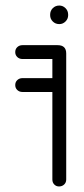

<svg xmlns="http://www.w3.org/2000/svg" viewBox="-20 -673 303 693"><path d="M61 -341Q50 -341 42.5 -348Q35 -355 35 -366Q35 -377 42.5 -384Q50 -391 61 -391H169V-460H61Q50 -460 42.5 -467Q35 -474 35 -485Q35 -496 42.5 -503Q50 -510 61 -510H188Q219 -510 219 -480V-25Q219 -14 211.5 -7Q204 0 193 0Q183 0 176 -7Q169 -14 169 -25V-341ZM161 -620Q161 -634 170.5 -643.5Q180 -653 194 -653Q207 -653 216.5 -643.5Q226 -634 226 -620V-618Q226 -605 216.5 -595.5Q207 -586 194 -586Q180 -586 170.5 -595.5Q161 -605 161 -618Z"/></svg>

Font: Libertine Sup
Style: Regular
Weight: 400
Designer: Bastien Sozeau
Foundry: NBR — Bastien Sozeau
Version: Version 2.003; ttfautohint (v1.8.4.7-5d5b);gftools[0.9.33]